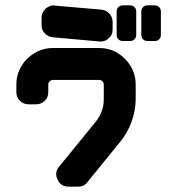

<svg xmlns="http://www.w3.org/2000/svg" viewBox="-20 -696 669 716"><path d="M580 -566Q580 -556 573.5 -549.5Q567 -543 557 -543H530Q520 -543 513.5 -549.5Q507 -556 507 -566V-653Q507 -663 513.5 -669.5Q520 -676 530 -676H557Q567 -676 573.5 -669.5Q580 -663 580 -653ZM488 -566Q488 -556 481.5 -549.5Q475 -543 465 -543H438Q428 -543 421.5 -549.5Q415 -556 415 -566V-653Q415 -663 421.5 -669.5Q428 -676 438 -676H465Q475 -676 481.5 -669.5Q488 -663 488 -653ZM400 -586Q400 -565 385 -553Q373 -541 354 -541L177 -557Q159 -559 147 -571.5Q135 -584 135 -602V-630Q135 -649 150 -664Q158 -670 166.5 -673.5Q175 -677 185 -675L359 -660Q376 -658 388 -645Q400 -632 400 -614ZM486 -380V-323Q485 -281 470 -240.5Q455 -200 429 -168L306 -17Q294 0 271 0H236Q206 0 195 -26Q182 -52 200 -74L337 -242Q367 -280 367 -325V-380Q367 -388 362 -393Q357 -398 349 -398H178Q171 -398 165.5 -393Q160 -388 160 -380V-352Q160 -333 147 -320Q134 -307 114 -307H87Q68 -307 54.5 -320Q41 -333 41 -352V-380Q41 -418 59.5 -449Q78 -480 109.5 -498.5Q141 -517 178 -517H349Q387 -517 418 -498.5Q449 -480 467.5 -449Q486 -418 486 -380Z"/></svg>

Font: Monomaniac One
Style: Regular
Weight: 400
Version: Version 1.000; ttfautohint (v1.8.3)